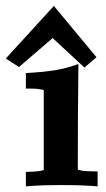

<svg xmlns="http://www.w3.org/2000/svg" viewBox="-50 -640 365 661"><path d="M-30 -438.5 15.4 -409.3 131.3 -509 240.7 -407.4 282.2 -443 135.5 -619.6ZM58.6 -335C72.4 -334.9 86.4 -333.4 100.6 -330.5V-54.7C92.6 -51.5 78.3 -49.6 57.9 -48.8L39.1 -48.3V1.6L60.1 -0.1C84.9 -1.9 118.6 -2.9 161.2 -2.9C203.7 -2.9 238.4 -2 265.2 -0.1L286.1 1.5V-49.7C257 -50.1 239 -51 232.2 -52.4C225.6 -53.7 220.8 -55 217.8 -56.1C217.8 -180.3 218.5 -301.5 220 -419.6L194.1 -411.1C160 -400.1 114.5 -392.9 57.5 -389.6L39.1 -388.6V-335Z"/></svg>

Font: Bentham
Style: Bold
Weight: 700
Version: Version 002.001